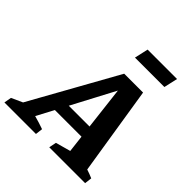

<svg xmlns="http://www.w3.org/2000/svg" viewBox="-273 -1053 1223 1223"><g transform="rotate(45 338.5 -441.5)"><path d="M630 -71Q645 -66 660 -60.5Q675 -55 688 -49L682 0H359L369 -50L470 -78L406 -622L440 -616L155 -77Q177 -71 200 -64Q223 -57 245 -49L239 0H-45L-36 -50L39 -84L365 -669H535ZM152 -193 190 -275H536L545 -193ZM341 -790 362 -883H627L606 -790Z"/></g></svg>

Font: Piazzolla Thin ExtraBold
Style: Italic
Weight: 800
Italic angle: -11.3°
Version: Version 2.005